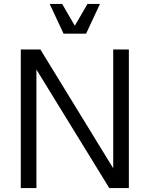

<svg xmlns="http://www.w3.org/2000/svg" viewBox="-20 -950 756 970"><path d="M85 -700H184L577 -59L552 -52V-700H631V0H532L138 -641L164 -648V0H85ZM231 -930H294L358 -820L422 -930H485L415 -780H301Z"/></svg>

Font: Uncut Sans Variable
Style: Regular
Weight: 400
Designer: Kasper Nordkvist
Foundry: UNCUT.wtf
Version: Version 1.303;Glyphs 3.1.2 (3151)